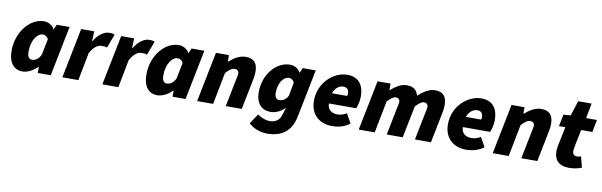

<svg xmlns="http://www.w3.org/2000/svg" viewBox="-52 -1172 5929 1891"><g transform="rotate(10 2912.0 -227.0)"><path d="M168 12C216 12 274 -16 318 -62H320V0H450L550 -500H422L400 -450H398C380 -488 336 -512 294 -512C156 -512 28 -362 28 -172C28 -54 80 12 168 12ZM240 -118C212 -118 194 -140 194 -192C194 -304 248 -382 306 -382C324 -382 348 -370 360 -344L328 -184C302 -130 266 -118 240 -118Z M566 0H726L780 -280C818 -346 854 -372 896 -372C912 -372 934 -372 948 -364L1000 -502C990 -508 974 -512 946 -512C890 -512 834 -466 796 -402H792L796 -500H666Z M966 0H1126L1180 -280C1218 -346 1254 -372 1296 -372C1312 -372 1334 -372 1348 -364L1400 -502C1390 -508 1374 -512 1346 -512C1290 -512 1234 -466 1196 -402H1192L1196 -500H1066Z M1516 12C1564 12 1622 -16 1666 -62H1668V0H1798L1898 -500H1770L1748 -450H1746C1728 -488 1684 -512 1642 -512C1504 -512 1376 -362 1376 -172C1376 -54 1428 12 1516 12ZM1588 -118C1560 -118 1542 -140 1542 -192C1542 -304 1596 -382 1654 -382C1672 -382 1696 -370 1708 -344L1676 -184C1650 -130 1614 -118 1588 -118Z M1914 0H2074L2136 -320C2172 -358 2196 -376 2224 -376C2250 -376 2266 -362 2266 -334C2266 -322 2262 -308 2258 -290L2200 0H2360L2422 -310C2427 -334 2430 -360 2430 -382C2430 -468 2394 -512 2312 -512C2248 -512 2194 -476 2148 -436H2144V-500H2014Z M2648 196C2790 196 2886 130 2916 -20L3012 -500H2882L2860 -450H2858C2840 -488 2798 -512 2756 -512C2618 -512 2496 -372 2496 -194C2496 -76 2558 -20 2642 -20C2694 -20 2746 -44 2788 -88L2762 -6C2746 44 2706 70 2652 70C2608 70 2566 52 2528 26L2462 126C2522 180 2592 196 2648 196ZM2706 -150C2680 -150 2662 -170 2662 -214C2662 -314 2710 -382 2768 -382C2786 -382 2808 -370 2820 -344L2794 -206C2768 -160 2734 -150 2706 -150Z M3266 12C3336 12 3398 -10 3440 -44L3388 -138C3366 -122 3328 -110 3300 -110C3242 -110 3196 -136 3196 -202H3468C3476 -216 3494 -272 3494 -322C3494 -426 3450 -512 3328 -512C3194 -512 3046 -388 3046 -204C3046 -70 3132 12 3266 12ZM3208 -306C3230 -366 3270 -390 3308 -390C3350 -390 3364 -364 3364 -330C3364 -321 3362 -313 3360 -306Z M3530 0H3690L3752 -320C3788 -358 3814 -376 3836 -376C3860 -376 3876 -362 3876 -334C3876 -322 3872 -308 3868 -290L3810 0H3970L4034 -320C4070 -358 4096 -376 4116 -376C4142 -376 4158 -362 4158 -334C4158 -322 4154 -308 4150 -290L4092 0H4252L4314 -310C4319 -334 4322 -360 4322 -382C4322 -468 4286 -512 4204 -512C4146 -512 4090 -476 4038 -428C4022 -480 3994 -512 3922 -512C3864 -512 3810 -476 3764 -436H3760V-500H3630Z M4606 12C4676 12 4738 -10 4780 -44L4728 -138C4706 -122 4668 -110 4640 -110C4582 -110 4536 -136 4536 -202H4808C4816 -216 4834 -272 4834 -322C4834 -426 4790 -512 4668 -512C4534 -512 4386 -388 4386 -204C4386 -70 4472 12 4606 12ZM4548 -306C4570 -366 4610 -390 4648 -390C4690 -390 4704 -364 4704 -330C4704 -321 4702 -313 4700 -306Z M4870 0H5030L5092 -320C5128 -358 5152 -376 5180 -376C5206 -376 5222 -362 5222 -334C5222 -322 5218 -308 5214 -290L5156 0H5316L5378 -310C5383 -334 5386 -360 5386 -382C5386 -468 5350 -512 5268 -512C5204 -512 5150 -476 5104 -436H5100V-500H4970Z M5634 12C5686 12 5732 0 5760 -12L5732 -120C5720 -116 5706 -112 5692 -112C5666 -112 5648 -126 5648 -156C5648 -166 5648 -176 5650 -188L5688 -376H5800L5824 -500H5716L5744 -650H5610L5562 -500L5490 -494L5466 -376H5530L5492 -194C5488 -172 5484 -150 5484 -128C5484 -46 5528 12 5634 12Z"/></g></svg>

Font: Source Sans Pro Black
Style: Italic
Weight: 900
Italic angle: -11°
Designer: Paul D. Hunt
Foundry: Adobe Systems Incorporated
Version: Version 3.006;hotconv 1.0.111;makeotfexe 2.5.65597